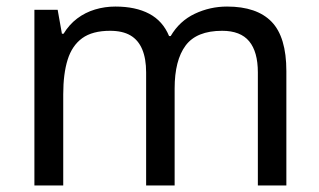

<svg xmlns="http://www.w3.org/2000/svg" viewBox="-20 -566 975 586"><path d="M673 -546Q764 -546 809 -499.5Q854 -453 854 -349V0H767V-345Q767 -408 740.5 -440Q714 -472 658 -472Q580 -472 546.5 -427Q513 -382 513 -296V0H426V-345Q426 -387 414 -415.5Q402 -444 378 -458Q354 -472 316 -472Q262 -472 231 -449.5Q200 -427 186.5 -384Q173 -341 173 -278V0H85V-536H156L169 -463H174Q191 -491 215.5 -509.5Q240 -528 270 -537Q300 -546 332 -546Q394 -546 435.5 -524Q477 -502 496 -456H501Q528 -502 574.5 -524Q621 -546 673 -546Z"/></svg>

Font: Noto Sans Tamil
Style: Regular
Weight: 400
Designer: Jelle Bosma - Monotype Design Team
Foundry: Monotype Imaging Inc.
Version: Version 2.003